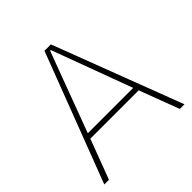

<svg xmlns="http://www.w3.org/2000/svg" viewBox="-176 -781 912 912"><g transform="rotate(-45 280.0 -325.0)"><path d="M117.7 -200.7H442.4L518.1 0H549.3L301.8 -649.9H258.8L10.7 0H42ZM277.8 -630.9H282.7L432.1 -227.5H127.4Z"/></g></svg>

Font: Estedad-FD VF
Style: Regular
Weight: 100
Designer: Amin Abedi
Version: Version 7.3